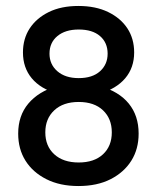

<svg xmlns="http://www.w3.org/2000/svg" viewBox="-20 -614 527 644"><path d="M243 10Q181 10 135.5 -13Q90 -36 65.5 -75Q41 -114 41 -166Q41 -226 75 -266.5Q109 -307 170 -325L172 -300Q116 -316 86.5 -351.5Q57 -387 57 -438Q57 -484 79.5 -518.5Q102 -553 143.5 -573.5Q185 -594 243 -594Q301 -594 343 -573.5Q385 -553 407.5 -518.5Q430 -484 430 -438Q430 -387 400 -351.5Q370 -316 314 -300L316 -325Q379 -307 412 -266.5Q445 -226 445 -166Q445 -114 420.5 -75Q396 -36 351 -13Q306 10 243 10ZM132 -170Q132 -124 162 -96.5Q192 -69 244 -69Q296 -69 325.5 -96.5Q355 -124 355 -170Q355 -216 325.5 -244Q296 -272 244 -272Q192 -272 162 -244Q132 -216 132 -170ZM146 -434Q146 -398 172.5 -375Q199 -352 244 -352Q290 -352 315.5 -375Q341 -398 341 -434Q341 -471 315.5 -493Q290 -515 244 -515Q199 -515 172.5 -493Q146 -471 146 -434Z"/></svg>

Font: Rokkitt Medium
Style: Regular
Weight: 500
Version: Version 3.103